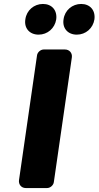

<svg xmlns="http://www.w3.org/2000/svg" viewBox="-20 -950 498 970"><path d="M197 -930C152 -930 114 -898 108 -852C101 -807 130 -775 175 -775C220 -775 257 -807 264 -852C270 -898 242 -930 197 -930ZM390 -930C345 -930 307 -898 301 -852C294 -807 323 -775 368 -775C413 -775 450 -807 457 -852C463 -898 435 -930 390 -930ZM252 -30 343 -660C346 -682 331 -700 308 -700H201C185 -700 169 -686 167 -670L76 -40C73 -18 88 0 110 0H218C234 0 250 -14 252 -30Z"/></svg>

Font: Trueno
Style: RoundBdIt
Weight: 700
Designer: Julieta Ulanovsky, Jasper
Foundry: Julieta Ulanovsky, Cannot Into Space Fonts
Version: Version 3.001